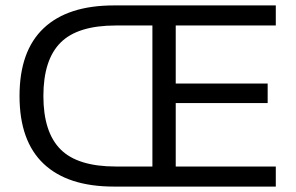

<svg xmlns="http://www.w3.org/2000/svg" viewBox="-20 -688 1092 708"><path d="M400 0Q230 0 141 -84Q52 -168 52 -334Q52 -500 141 -584Q230 -668 400 -668H997V-594H628V-380H967V-308H628V-74H997V0ZM140 -334Q140 -201 203 -137.5Q266 -74 407 -74H542V-594H407Q266 -594 203 -530.5Q140 -467 140 -334Z"/></svg>

Font: Gantari
Style: Regular
Weight: 400
Designer: Anugrah Pasau
Foundry: Lafontype
Version: Version 1.000; ttfautohint (v1.8.4)